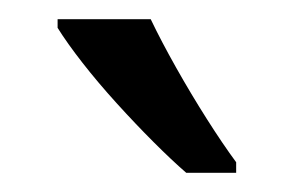

<svg xmlns="http://www.w3.org/2000/svg" viewBox="-20 -786 306 200"><path d="M137 -766Q148 -743 163.5 -715.5Q179 -688 195.5 -662Q212 -636 226 -617V-606H174Q159 -619 140 -638Q121 -657 101.5 -678.5Q82 -700 66 -720.5Q50 -741 40 -757V-766Z"/></svg>

Font: Noto Sans Thai ExtraCondensed
Style: Regular
Weight: 400
Width: 2
Designer: Monotype Design Team
Foundry: Monotype Imaging Inc.
Version: Version 2.002